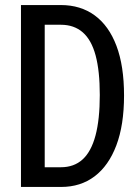

<svg xmlns="http://www.w3.org/2000/svg" viewBox="-20 -740 548 760"><path d="M122 0V-78H221Q273 -78 307 -109Q341 -140 358 -203.5Q375 -267 375 -364Q375 -459 358.5 -520.5Q342 -582 307.5 -612Q273 -642 221 -642H123V-720H221Q299 -720 355 -679Q411 -638 441 -558.5Q471 -479 471 -362Q471 -245 440.5 -164.5Q410 -84 354.5 -42Q299 0 222 0ZM63 0V-720H157V0Z"/></svg>

Font: Instrument Sans Condensed Medium
Style: Regular
Weight: 500
Width: 3
Designer: Rodrigo Fuenzalida
Foundry: fragTYPE
Version: Version 1.000;gftools[0.9.28]